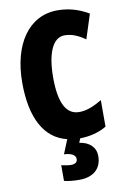

<svg xmlns="http://www.w3.org/2000/svg" viewBox="-103 -784 713 1084"><g transform="rotate(-10 253.5 -242.0)"><path d="M390 126C390 76 355 42 297 34L307 10C364 9 415 -4 459 -30V-182C416 -157 374 -137 328 -137C253 -137 216 -209 216 -354C216 -493 253 -578 320 -578C363 -578 400 -561 438 -534L483 -674C426 -708 368 -724 305 -724C140 -724 39 -575 39 -355C39 -152 107 -28 234 2L201 83C242 85 267 98 267 121C267 140 254 149 230 149C215 149 197 146 175 141V231C200 237 229 240 262 240C345 240 390 196 390 126Z"/></g></svg>

Font: Noto Sans Gujarati ExtraCondensed Black
Style: Regular
Weight: 900
Width: 2
Designer: Jelle Bosma - Monotype Design Team, Universal Thirst
Foundry: Monotype Imaging Inc.
Version: Version 2.106